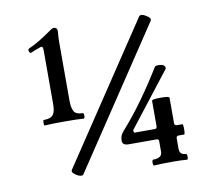

<svg xmlns="http://www.w3.org/2000/svg" viewBox="-79 -810 1012 904"><g transform="rotate(-10 427.0 -358.0)"><path d="M108.4 -285.6Q108.4 -298.8 112.3 -298.8Q146.5 -298.8 157.7 -315.4Q164.6 -325.2 166.5 -337.6Q168.5 -350.1 168.5 -367.7V-621.6Q168.5 -631.8 166 -636.7Q163.6 -641.6 157.2 -639.6Q128.4 -629.9 108.9 -621.1Q107.9 -620.6 106 -620.6Q102.1 -620.6 99.1 -628.9Q97.7 -632.8 97.7 -635.7Q97.7 -640.1 103 -642.6Q147 -661.1 215.8 -710Q221.7 -714.4 225.6 -716.1Q229.5 -717.8 233.9 -717.8Q241.2 -717.8 245.6 -713.1Q250 -708.5 250 -699.2Q247.1 -672.9 247.1 -647V-368.2Q247.1 -331.1 257.8 -314.5Q268.1 -298.8 298.8 -298.8Q300.8 -298.8 302.2 -294.9Q303.7 -291 303.7 -285.6Q303.7 -272.5 298.8 -272.5Q270.5 -274.9 206.1 -274.9Q141.6 -274.9 112.3 -272.5Q108.4 -272.5 108.4 -285.6ZM638.7 -700.7Q642.6 -706.1 649.4 -706.1Q659.2 -706.1 673.3 -696.8Q690.9 -686 690.9 -677.7Q690.9 -674.3 688.5 -670.9L250.5 -13.2Q248.5 -9.8 241.7 -9.8Q231 -9.8 216.8 -19Q207.5 -25.4 203.6 -29.8Q199.7 -34.2 199.7 -38.6Q199.7 -41.5 201.7 -44.9ZM473.1 -182.6Q527.3 -243.2 578.1 -314.5Q628.9 -385.7 670.4 -454.1Q671.9 -456.5 676.3 -458Q680.7 -459.5 686 -459.5Q704.1 -459.5 712.2 -454.3Q720.2 -449.2 720.2 -438L520 -180.7Q518.6 -179.2 518.6 -175.8Q518.6 -166 522.5 -166H619.1Q624.5 -166 627.2 -169.2Q629.9 -172.4 629.9 -177.2V-298.8Q629.9 -302.7 638.7 -304.7Q647.5 -306.6 670.9 -306.6Q694.8 -306.6 704.1 -304.7Q713.4 -302.7 713.4 -298.8V-177.2Q713.4 -172.4 716.6 -169.2Q719.7 -166 725.1 -166H751.5Q752.9 -166 754.2 -160.2Q755.4 -154.3 755.4 -142.6Q755.4 -129.9 754.2 -123.3Q752.9 -116.7 751.5 -116.7H725.1Q719.7 -116.7 716.6 -114Q713.4 -111.3 713.4 -106V-55.2Q713.4 -25.4 744.1 -25.4Q746.1 -25.4 747.6 -21.2Q749 -17.1 749 -11.2Q749 -4.9 747.8 -1.2Q746.6 2.4 744.1 2.4Q713.9 0 678.2 0Q619.1 0 585.9 2.4Q584 2.4 582.8 -1.5Q581.5 -5.4 581.5 -11.2Q581.5 -17.1 582.8 -21.2Q584 -25.4 585.9 -25.4Q629.9 -25.4 629.9 -55.2V-106Q629.9 -116.7 619.1 -116.7H486.8Q456.1 -116.7 456.1 -138.2Q456.1 -150.4 459.5 -160.6Q462.9 -170.9 473.1 -182.6Z"/></g></svg>

Font: JuniusX Light
Style: Regular
Weight: 300
Designer: Peter S. Baker
Foundry: Briery Creek Software
Version: Version 1.008